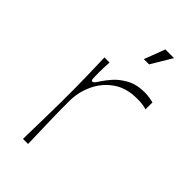

<svg xmlns="http://www.w3.org/2000/svg" viewBox="-216 -742 800 800"><g transform="rotate(45 184.5 -341.5)"><path d="M95 0Q97 -78 97.5 -121.5Q98 -165 98.5 -189Q99 -213 99 -229.5Q99 -246 99 -269Q99 -292 99 -307.5Q99 -323 98.5 -342Q98 -361 97.5 -392.5Q97 -424 95 -480H125Q124 -464 123.5 -447.5Q123 -431 123 -420Q123 -390 124 -381.5Q125 -373 130 -373Q135 -373 140 -378.5Q145 -384 155 -400Q164 -414 183.5 -436.5Q203 -459 236 -477.5Q269 -496 317 -496Q332 -496 346.5 -493.5Q361 -491 369 -489V-448Q359 -451 347 -453Q335 -455 312 -455Q249 -455 206.5 -425Q164 -395 142 -347.5Q120 -300 120 -249Q120 -224 120 -207Q120 -190 120.5 -168Q121 -146 122 -107.5Q123 -69 125 0ZM216 -591 251 -683H302L247 -591Z"/></g></svg>

Font: Ojuju ExtraLight
Style: Regular
Weight: 200
Designer: Chisaokwu Joboson, Mirko Velimirovic
Foundry: Udi Foundry
Version: Version 1.000